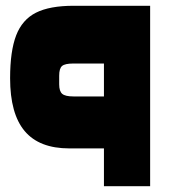

<svg xmlns="http://www.w3.org/2000/svg" viewBox="-20 -645 590 665"><path d="M220 -131Q116 -131 65.5 -191Q15 -251 15 -374Q15 -468 36 -522.5Q57 -577 104.5 -601Q152 -625 235 -625H500V0H340V-131ZM340 -425H234Q205 -425 195 -416.5Q185 -408 185 -383V-353Q185 -329 195.5 -320Q206 -311 234 -311H340Z"/></svg>

Font: Changa Black
Style: Regular
Weight: 900
Designer: Eduardo Rodriguez Tunni
Foundry: Eduardo Rodriguez Tunni
Version: Version 2.001; ttfautohint (v1.5.10-5e6f)